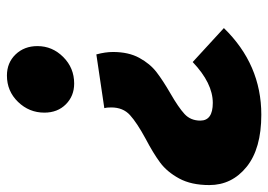

<svg xmlns="http://www.w3.org/2000/svg" viewBox="-168 -419 774 554"><g transform="rotate(-90 219.0 -142.0)"><path d="M363 -421Q363 -378 331.5 -346.5Q300 -315 255 -315Q219 -315 195 -339Q171 -363 171 -401Q171 -445 202 -477Q233 -509 278 -509Q315 -509 339 -484Q363 -459 363 -421ZM-38 75Q-38 23 -19 -12Q0 -47 27 -67Q54 -87 96 -109Q142 -134 164 -154Q186 -174 186 -208Q186 -222 184 -228L339 -251Q346 -225 346 -203Q346 -158 329 -127Q312 -96 288 -77.5Q264 -59 226 -37Q186 -14 167 3.5Q148 21 148 49Q148 85 199 85Q256 85 317 27L415 117Q310 225 165 225Q67 225 14.5 182.5Q-38 140 -38 75Z"/></g></svg>

Font: Trujillo ExtraBold
Style: Italic
Weight: 800
Italic angle: -8°
Designer: Fira Sans original fonts by bBox Type GmbH, Carrois Corporate GbR, & Edenspiekermann AG / Changes by Cristiano Sobral
Foundry: Fira Sans original fonts by bBox Type GmbH, Carrois Corporate GbR, & Edenspiekermann AG / Changes by Cristiano Sobral
Version: Version 4.301;July 28, 2020;FontCreator 13.0.0.2655 64-bit